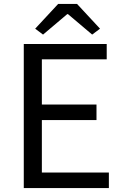

<svg xmlns="http://www.w3.org/2000/svg" viewBox="-20 -957 629 977"><path d="M101 0H534V-79H193V-346H471V-425H193V-655H523V-733H101ZM199 -781 322 -885H326L449 -781L489 -811L372 -937H276L159 -811Z"/></svg>

Font: GenYoGothic2 TW R
Style: Regular
Weight: 400
Version: Version 2.100;PS 2.1;hotconv 16.6.51;makeotf.lib2.5.65220 DE